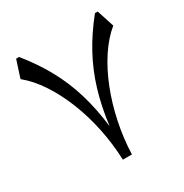

<svg xmlns="http://www.w3.org/2000/svg" viewBox="-173 -894 990 1031"><g transform="rotate(-30 322.0 -378.0)"><path d="M350.1 0H293.9Q290.5 -98.1 270.5 -194.8Q250.5 -291.5 216.1 -378.2Q181.6 -464.8 135.5 -534.7Q89.4 -604.5 34.2 -649.4L68.8 -756.3H86.9Q156.2 -670.9 203.6 -584Q251 -497.1 279.8 -400.9Q308.6 -304.7 322.3 -190.9Q336.4 -304.7 365.5 -400.9Q394.5 -497.1 441.7 -584Q488.8 -670.9 557.6 -756.3H574.7L609.4 -649.4Q554.7 -604.5 508.5 -534.7Q462.4 -464.8 428.2 -378.2Q394 -291.5 373.8 -194.8Q353.5 -98.1 350.1 0Z"/></g></svg>

Font: Pinar-DS1-FD Medium
Style: Regular
Weight: 500
Designer: Amin Abedi
Version: Version 3.000